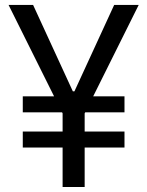

<svg xmlns="http://www.w3.org/2000/svg" viewBox="-20 -747 588 767"><path d="M534.1 -727.3 352.3 -362.2H477.3V-298.3H320.3L318.2 -294V-221.6H477.3V-157.7H318.2V0H230.1V-157.7H71V-221.6H230.1V-294L228 -298.3H71V-362.2H196L14.2 -727.3H112.2L271 -382.1H277.3L436.1 -727.3Z"/></svg>

Font: TID UI
Style: Regular
Weight: 400
Designer: The TID Project Authors
Foundry: Bakken & Bæck
Version: Version 1.001;hotconv 1.0.109;makeotfexe 2.5.65596